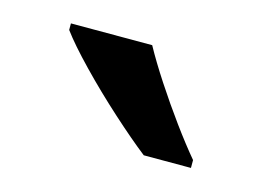

<svg xmlns="http://www.w3.org/2000/svg" viewBox="-40 -827 386 283"><g transform="rotate(15 153.0 -686.0)"><path d="M164 -766Q176 -744 194 -716.5Q212 -689 231 -663Q250 -637 266 -618V-606H194Q171 -624 140 -652Q109 -680 81.5 -708.5Q54 -737 40 -756V-766Z"/></g></svg>

Font: Noto Sans Meetei Mayek Medium
Style: Regular
Weight: 500
Designer: Monotype Design Team and Neelakash Kshetrimayum
Foundry: Monotype Imaging Inc.
Version: Version 2.002; ttfautohint (v1.8.4.7-5d5b)